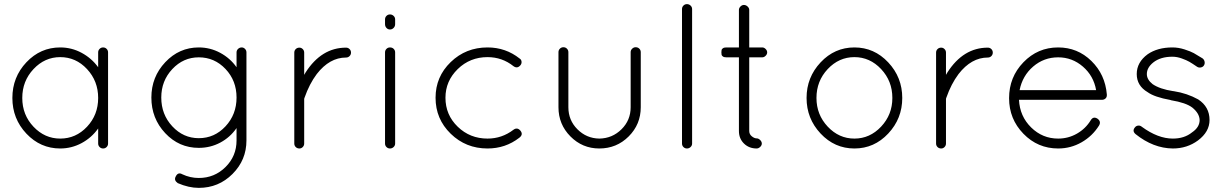

<svg xmlns="http://www.w3.org/2000/svg" viewBox="-20 -720 5956 931"><path d="M504 -466V-24Q504 -14 497 -7Q490 0 480 0Q470 0 463 -7Q456 -14 456 -24V-97Q424 -52 375.5 -26Q327 0 272 0Q176 0 108 -72Q40 -144 40 -245Q40 -346 108 -418Q176 -490 272 -490Q327 -490 375.5 -464Q424 -438 456 -394V-466Q456 -476 463 -483Q470 -490 480 -490Q490 -490 497 -483Q504 -476 504 -466ZM272 -48Q348 -48 402 -105.5Q456 -163 456 -245Q456 -327 402 -385Q348 -443 272 -443Q197 -443 142.5 -385Q88 -327 88 -245Q88 -163 142.5 -105.5Q197 -48 272 -48Z M1175 -466V-39Q1175 56 1107.5 123.5Q1040 191 944 191Q895 191 842 168Q822 154 832 136Q843 113 864 125Q902 143 944 143Q1020 143 1073.5 90Q1127 37 1127 -39V-99Q1096 -54 1048 -28.5Q1000 -3 944 -3Q848 -3 781 -74.5Q714 -146 714 -247Q714 -347 781.5 -418.5Q849 -490 944 -490Q999 -490 1047.5 -464Q1096 -438 1127 -394V-466Q1127 -476 1134.5 -483Q1142 -490 1152 -490Q1161 -490 1168 -483Q1175 -476 1175 -466ZM944 -50Q1020 -50 1073.5 -107.5Q1127 -165 1127 -247Q1127 -329 1073.5 -385.5Q1020 -442 944 -442Q869 -442 815.5 -385Q762 -328 762 -247Q762 -165 815.5 -107.5Q869 -50 944 -50Z M1407 -24V-465Q1407 -475 1414 -482Q1421 -489 1432 -489Q1441 -489 1448 -482Q1455 -475 1455 -465V-357Q1459 -365 1462 -369Q1539 -489 1658 -489Q1668 -489 1675 -482Q1682 -475 1682 -465Q1682 -455 1675 -448Q1668 -441 1658 -441Q1578 -441 1516 -361Q1480 -313 1457 -247Q1455 -243 1455 -239V-24Q1455 -14 1448 -7Q1441 0 1432 0Q1421 0 1414 -7Q1407 -14 1407 -24Z M1847 -24V-466Q1847 -476 1854 -483Q1861 -490 1871 -490Q1882 -490 1889 -483Q1896 -476 1896 -466V-24Q1896 -14 1888.5 -7Q1881 0 1871 0Q1861 0 1854 -7Q1847 -14 1847 -24ZM1847 -603V-626Q1847 -636 1854 -643Q1861 -650 1871 -650Q1881 -650 1888.5 -643Q1896 -636 1896 -626V-603Q1896 -592 1888.5 -584.5Q1881 -577 1871 -577Q1861 -577 1854 -584.5Q1847 -592 1847 -603Z M2344 0Q2239 0 2165.5 -71.5Q2092 -143 2092 -246Q2092 -348 2165.5 -419Q2239 -490 2344 -490Q2432 -490 2500 -436Q2508 -431 2509 -421Q2510 -411 2503 -403Q2488 -386 2470 -399Q2415 -443 2344 -443Q2259 -443 2199.5 -385Q2140 -327 2140 -246Q2140 -163 2199.5 -105.5Q2259 -48 2344 -48Q2414 -48 2470 -91Q2488 -104 2503 -87Q2519 -68 2498 -52Q2431 0 2344 0Z M2688 -200V-467Q2688 -477 2695 -484Q2702 -491 2712 -491Q2722 -491 2729 -484Q2736 -477 2736 -467V-200Q2736 -137 2780 -93Q2824 -49 2886 -48Q2949 -49 2993.5 -93Q3038 -137 3038 -200V-467Q3038 -477 3045.5 -484Q3053 -491 3062 -491Q3073 -491 3080 -484Q3087 -477 3087 -467V-200Q3087 -117 3028.5 -58.5Q2970 0 2886 0Q2804 0 2746 -58.5Q2688 -117 2688 -200Z M3287 -24V-676Q3287 -686 3294 -693Q3301 -700 3311 -700Q3321 -700 3328.5 -693Q3336 -686 3336 -676V-24Q3336 -14 3328.5 -7Q3321 0 3311 0Q3301 0 3294 -7Q3287 -14 3287 -24Z M3676 -490Q3685 -490 3692.5 -482.5Q3700 -475 3700 -466Q3700 -457 3692.5 -449.5Q3685 -442 3676 -442H3613V-85Q3613 -69 3625.5 -59Q3638 -49 3649 -49Q3658 -49 3666 -41Q3674 -33 3674 -24Q3674 -15 3666 -7.5Q3658 0 3649 0Q3612 0 3587.5 -24Q3563 -48 3563 -85V-442H3502Q3491 -442 3485.5 -446Q3480 -450 3479 -454Q3478 -458 3478 -466Q3478 -474 3479 -478Q3480 -482 3485.5 -486Q3491 -490 3502 -490H3563V-672Q3563 -681 3570.5 -688.5Q3578 -696 3587 -696Q3597 -696 3605 -688.5Q3613 -681 3613 -672V-490Z M3959 -72.5Q3891 -145 3891 -245Q3891 -345 3959 -417.5Q4027 -490 4123 -490Q4219 -490 4287 -417.5Q4355 -345 4355 -245Q4355 -145 4287 -72.5Q4219 0 4123 0Q4027 0 3959 -72.5ZM3939 -245Q3939 -164 3993.5 -106Q4048 -48 4123 -48Q4198 -48 4252.5 -106Q4307 -164 4307 -245Q4307 -327 4252.5 -385Q4198 -443 4123 -443Q4048 -443 3993.5 -385Q3939 -327 3939 -245Z M4519 -24V-465Q4519 -475 4526 -482Q4533 -489 4544 -489Q4553 -489 4560 -482Q4567 -475 4567 -465V-357Q4571 -365 4574 -369Q4651 -489 4770 -489Q4780 -489 4787 -482Q4794 -475 4794 -465Q4794 -455 4787 -448Q4780 -441 4770 -441Q4690 -441 4628 -361Q4592 -313 4569 -247Q4567 -243 4567 -239V-24Q4567 -14 4560 -7Q4553 0 4544 0Q4533 0 4526 -7Q4519 -14 4519 -24Z M5111 0Q5012 0 4942.5 -71.5Q4873 -143 4873 -244Q4873 -346 4942.5 -418Q5012 -490 5111 -490Q5205 -490 5272 -424.5Q5339 -359 5347 -262V-261V-258Q5347 -248 5340 -242Q5333 -236 5323 -236H4921Q4925 -156 4980 -102Q5035 -48 5111 -48Q5160 -48 5202 -72Q5244 -96 5269 -137Q5281 -157 5301 -145Q5321 -131 5309 -111Q5277 -60 5224.5 -30Q5172 0 5111 0ZM5111 -442Q5042 -442 4990 -397.5Q4938 -353 4924 -283H5295Q5283 -352 5231 -397Q5179 -442 5111 -442Z M5486 -70Q5469 -85 5483 -102Q5489 -110 5499 -111Q5509 -112 5517 -105Q5595 -48 5667 -48Q5723 -48 5760 -78Q5797 -103 5797 -138Q5796 -170 5762 -198Q5731 -222 5658 -234L5656 -235Q5578 -249 5545 -273Q5492 -304 5492 -361Q5492 -418 5545 -457Q5593 -490 5665 -490Q5694 -490 5723.5 -480.5Q5753 -471 5768.5 -462.5Q5784 -454 5811 -437Q5819 -431 5821 -421Q5823 -411 5818 -403Q5813 -395 5803 -393Q5793 -391 5785 -396Q5760 -413 5747 -420.5Q5734 -428 5710.5 -436.5Q5687 -445 5665 -445Q5607 -445 5572 -417Q5541 -392 5541 -361Q5541 -334 5569 -312Q5604 -288 5669 -278H5671Q5736 -268 5790 -238Q5845 -202 5845 -138Q5845 -81 5789 -39Q5736 0 5667 0Q5572 -1 5486 -70Z"/></svg>

Font: Quicksand
Style: Regular
Weight: 400
Designer: Andrew Paglinawan
Foundry: Andrew Paglinawan
Version: 1.002